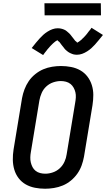

<svg xmlns="http://www.w3.org/2000/svg" viewBox="-20 -1147 650 1175"><path d="M256 8Q224 8 193.5 2Q163 -4 137.5 -18.5Q112 -33 94 -56.5Q76 -80 67.5 -109Q59 -138 58.5 -169Q58 -200 63 -232L115 -547Q120 -574 130 -600.5Q140 -627 156 -650.5Q172 -674 195.5 -693Q219 -712 245 -723Q271 -734 299 -738.5Q327 -743 353 -743Q385 -743 415.5 -737Q446 -731 471.5 -716.5Q497 -702 515 -678.5Q533 -655 542 -626Q551 -597 551 -566Q551 -535 546 -503L494 -188Q489 -161 479.5 -134.5Q470 -108 453.5 -84.5Q437 -61 414 -42Q391 -23 364.5 -12Q338 -1 310 3.5Q282 8 256 8ZM257 -84Q280 -84 303.5 -92Q327 -100 345.5 -117Q364 -134 374.5 -157Q385 -180 388 -203L440 -518Q443 -534 444 -550.5Q445 -567 441.5 -582Q438 -597 430.5 -610.5Q423 -624 411 -633.5Q399 -643 383.5 -647Q368 -651 352 -651Q329 -651 305.5 -643Q282 -635 263.5 -618Q245 -601 235 -578Q225 -555 221 -532L169 -217Q166 -201 165.5 -184.5Q165 -168 168.5 -153Q172 -138 179 -124.5Q186 -111 198 -101.5Q210 -92 225.5 -88Q241 -84 257 -84ZM244 -810 174 -853Q188 -871 200 -885.5Q212 -900 223 -912Q234 -924 245 -934Q256 -944 271 -953.5Q286 -963 301.5 -968.5Q317 -974 333 -974Q338 -974 343 -973.5Q348 -973 353 -972Q358 -971 362.5 -969.5Q367 -968 372 -966Q377 -964 381 -961.5Q385 -959 388.5 -956Q392 -953 396 -949.5Q400 -946 404 -942.5Q408 -939 410.5 -935.5Q413 -932 416 -928.5Q419 -925 421 -922Q423 -919 427 -914.5Q431 -910 434 -905.5Q437 -901 440 -897.5Q443 -894 447 -892Q451 -890 451 -886V-885Q451 -886 455.5 -888Q460 -890 463 -892Q466 -894 470 -897.5Q474 -901 476.5 -902.5Q479 -904 480.5 -906Q482 -908 484.5 -910.5Q487 -913 489.5 -915Q492 -917 494.5 -920Q497 -923 499.5 -925.5Q502 -928 504.5 -931Q507 -934 510 -937.5Q513 -941 515.5 -944.5Q518 -948 521 -952Q524 -956 527.5 -960Q531 -964 534 -968Q537 -972 540 -977L610 -933Q596 -916 584 -901Q572 -886 561 -874Q550 -862 539 -852Q528 -842 513 -832.5Q498 -823 482.5 -817.5Q467 -812 451 -812Q446 -812 441 -812.5Q436 -813 431 -814Q426 -815 421.5 -817Q417 -819 412 -821Q407 -823 403 -825.5Q399 -828 395.5 -830.5Q392 -833 388 -836.5Q384 -840 380 -843.5Q376 -847 373.5 -851Q371 -855 368 -858.5Q365 -862 363 -864.5Q361 -867 357 -872Q353 -877 350 -881.5Q347 -886 344 -889.5Q341 -893 337 -895Q333 -897 333 -901Q333 -901 328 -899Q324 -897 321 -895Q318 -893 314 -889.5Q310 -886 307.5 -884Q305 -882 303 -880Q301 -878 299 -876Q297 -874 294.5 -871.5Q292 -869 289.5 -866.5Q287 -864 284.5 -861Q282 -858 279.5 -855Q277 -852 274 -849Q271 -846 268.5 -842.5Q266 -839 263 -835Q260 -831 256.5 -827Q253 -823 250 -818.5Q247 -814 244 -810ZM253 -1053 252 -1127H597L598 -1053Z"/></svg>

Font: Iosevka Etoile Semibold
Style: Italic
Weight: 600
Italic angle: -9°
Designer: Belleve Invis
Foundry: Belleve Invis
Version: Version 22.1.2; ttfautohint (v1.8.4)